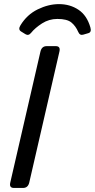

<svg xmlns="http://www.w3.org/2000/svg" viewBox="-20 -928 468 948"><path d="M81.1 -803.2Q113.3 -856 166.3 -881.8Q219.2 -907.7 271.5 -907.7Q325.7 -907.7 367.4 -879.9Q409.2 -852.1 426.3 -792.5Q433.1 -769 416 -764.2L390.6 -756.8Q374 -752 366.2 -770.5Q353.5 -799.8 332.3 -817.1Q311 -834.5 263.2 -834.5Q222.2 -834.5 187.7 -812.5Q153.3 -790.5 133.3 -765.6Q120.6 -750 105.5 -759.3L83.5 -772.9Q68.4 -782.7 81.1 -803.2ZM48.8 0Q24.4 0 30.8 -26.9L179.7 -673.3Q186 -700.2 210.4 -700.2H255.4Q279.8 -700.2 273.4 -673.3L124.5 -26.9Q118.2 0 93.8 0Z"/></svg>

Font: Istok Web
Style: BoldItalic
Weight: 700
Italic angle: -13°
Designer: Andrey V. Panov
Foundry: Andrey V. Panov
Version: Version 1.0.2g